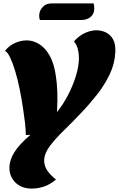

<svg xmlns="http://www.w3.org/2000/svg" viewBox="-20 -916 694 1122"><path d="M131 -127Q130 -164 126 -199Q122 -234 117 -266Q108 -330 96 -390Q84 -450 69 -499.5Q54 -549 39 -580.5Q24 -612 9 -619Q33 -649 67 -664.5Q101 -680 136 -680Q174 -680 209.5 -658Q245 -636 271 -589.5Q297 -543 307 -468Q313 -429 315 -378.5Q317 -328 313 -261Q348 -304 376 -357.5Q404 -411 421.5 -465.5Q439 -520 441 -566Q442 -598 435.5 -626.5Q429 -655 412 -674Q440 -706 475 -722.5Q510 -739 543 -739Q573 -739 599 -726.5Q625 -714 640.5 -686.5Q656 -659 654 -613Q651 -544 621 -481.5Q591 -419 546.5 -362.5Q502 -306 453 -255Q402 -201 353.5 -154Q305 -107 273 -65Q241 -23 238 17Q237 51 255 78.5Q273 106 307 133Q275 161 239 173.5Q203 186 165 186Q105 186 69 149.5Q33 113 35 58Q37 18 64 -26.5Q91 -71 158 -128ZM213 -799Q209 -811 209 -824Q209 -852 228.5 -874Q248 -896 280 -896H527Q531 -883 531 -867Q531 -835 509.5 -817Q488 -799 453 -799Z"/></svg>

Font: Sansita Swashed Black
Style: Regular
Weight: 900
Designer: Pablo Cosgaya
Foundry: Omnibus-Type
Version: Version 1.003; ttfautohint (v1.8.3)